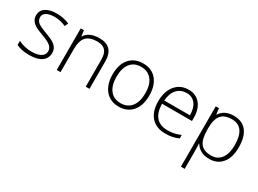

<svg xmlns="http://www.w3.org/2000/svg" viewBox="-36 -1213 2858 2124"><g transform="rotate(30 1393.0 -150.5)"><path d="M418 -138.2Q418 -66.9 363.8 -28.6Q309.6 9.8 210 9.8Q103.5 9.8 41 -22.9V-75.2Q121.1 -35.2 210 -35.2Q288.6 -35.2 329.3 -61.3Q370.1 -87.4 370.1 -130.9Q370.1 -170.9 337.6 -198.2Q305.2 -225.6 231 -252Q151.4 -280.8 119.1 -301.5Q86.9 -322.3 70.6 -348.4Q54.2 -374.5 54.2 -412.1Q54.2 -471.7 104.2 -506.3Q154.3 -541 244.1 -541Q330.1 -541 407.2 -508.8L389.2 -464.8Q311 -497.1 244.1 -497.1Q179.2 -497.1 141.1 -475.6Q103 -454.1 103 -416Q103 -374.5 132.6 -349.6Q162.1 -324.7 248 -293.9Q319.8 -268.1 352.5 -247.3Q385.3 -226.6 401.6 -200.2Q418 -173.8 418 -138.2Z M924.8 0V-344.2Q924.8 -424.3 891.1 -460.7Q857.4 -497.1 786.6 -497.1Q691.4 -497.1 647.2 -449Q603 -400.9 603 -293V0H554.7V-530.8H595.7L605 -458H607.9Q659.7 -541 792 -541Q972.7 -541 972.7 -347.2V0Z M1583.5 -266.1Q1583.5 -136.2 1520.5 -63.2Q1457.5 9.8 1346.7 9.8Q1276.9 9.8 1223.6 -23.9Q1170.4 -57.6 1142.1 -120.6Q1113.8 -183.6 1113.8 -266.1Q1113.8 -396 1176.8 -468.5Q1239.7 -541 1349.6 -541Q1459 -541 1521.2 -467.5Q1583.5 -394 1583.5 -266.1ZM1164.6 -266.1Q1164.6 -156.7 1212.6 -95.5Q1260.7 -34.2 1348.6 -34.2Q1436.5 -34.2 1484.6 -95.5Q1532.7 -156.7 1532.7 -266.1Q1532.7 -376 1484.1 -436.5Q1435.5 -497.1 1347.7 -497.1Q1259.8 -497.1 1212.2 -436.8Q1164.6 -376.5 1164.6 -266.1Z M1944.8 9.8Q1829.1 9.8 1764.4 -61.5Q1699.7 -132.8 1699.7 -261.2Q1699.7 -388.2 1762.2 -464.6Q1824.7 -541 1930.7 -541Q2024.4 -541 2078.6 -475.6Q2132.8 -410.2 2132.8 -297.9V-258.8H1750.5Q1751.5 -149.4 1801.5 -91.8Q1851.6 -34.2 1944.8 -34.2Q1990.2 -34.2 2024.7 -40.5Q2059.1 -46.9 2111.8 -67.9V-23.9Q2066.9 -4.4 2028.8 2.7Q1990.7 9.8 1944.8 9.8ZM1930.7 -498Q1854 -498 1807.6 -447.5Q1761.2 -397 1753.4 -301.8H2081.5Q2081.5 -394 2041.5 -446Q2001.5 -498 1930.7 -498Z M2506.3 9.8Q2383.8 9.8 2327.6 -82H2324.2L2325.7 -41Q2327.6 -4.9 2327.6 38.1V240.2H2279.3V-530.8H2320.3L2329.6 -455.1H2332.5Q2387.2 -541 2507.3 -541Q2614.7 -541 2671.1 -470.5Q2727.5 -399.9 2727.5 -265.1Q2727.5 -134.3 2668.2 -62.3Q2608.9 9.8 2506.3 9.8ZM2505.4 -33.2Q2586.9 -33.2 2631.6 -93.8Q2676.3 -154.3 2676.3 -263.2Q2676.3 -497.1 2507.3 -497.1Q2414.6 -497.1 2371.1 -446Q2327.6 -395 2327.6 -279.8V-264.2Q2327.6 -139.6 2369.4 -86.4Q2411.1 -33.2 2505.4 -33.2Z"/></g></svg>

Font: TypoPRO Open Sans
Style: Regular
Weight: 300
Foundry: Ascender Corporation
Version: Version 1.10